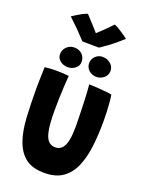

<svg xmlns="http://www.w3.org/2000/svg" viewBox="-201 -1213 1009 1324"><g transform="rotate(20 303.0 -551.0)"><path d="M297 15.5Q208 15.5 157.2 -24.5Q106.5 -64.5 81.5 -138.5Q58.5 -205 52.8 -300.2Q47 -395.5 47 -515.5Q47 -534 47.5 -554Q48 -574 48.5 -594.8Q49 -615.5 49.8 -635Q50.5 -654.5 51 -671Q71.5 -673.5 92.5 -674.8Q113.5 -676 132.5 -676Q158 -676 183 -674.5Q208 -673 227.5 -671Q224.5 -633.5 222 -589.5Q219.5 -545.5 218.2 -499.8Q217 -454 217 -411Q217 -361 220 -322.2Q223 -283.5 229.5 -256Q239 -215 258 -195.5Q277 -176 307 -176Q340 -176 358.8 -198.5Q377.5 -221 385 -262Q392.5 -303 392.5 -357.5Q392.5 -377.5 391.8 -409.2Q391 -441 390 -478.2Q389 -515.5 387.5 -552Q386 -588.5 384 -618.2Q382 -648 380 -664.5Q400 -664.5 426.2 -662.8Q452.5 -661 478.2 -659Q504 -657 523 -654.5Q542 -652 547.5 -650.5Q552 -624 554.5 -592.8Q557 -561.5 558.5 -528Q560 -494.5 560 -461Q560 -361.5 549.8 -275Q539.5 -188.5 511.5 -123.2Q483.5 -58 431.5 -21.2Q379.5 15.5 297 15.5ZM198.5 -725Q168 -725 143.8 -743.5Q119.5 -762 119.5 -792Q119.5 -824.5 142.8 -846.5Q166 -868.5 198 -868.5Q233.5 -868.5 255.8 -846.5Q278 -824.5 278 -792.5Q278 -763 254.5 -744Q231 -725 198.5 -725ZM407.5 -729.5Q376 -729.5 352.8 -750.2Q329.5 -771 329.5 -801.5Q329.5 -832.5 351.2 -853.5Q373 -874.5 403 -874.5Q437 -874.5 461.8 -853.8Q486.5 -833 486.5 -801Q486.5 -779.5 475 -763.5Q463.5 -747.5 445.5 -738.5Q427.5 -729.5 407.5 -729.5ZM405 -1112.5Q418 -1107.5 434.5 -1097.8Q451 -1088 467.2 -1077.2Q483.5 -1066.5 495.5 -1057.5Q507.5 -1048.5 511 -1046Q452 -992.5 412.2 -964Q372.5 -935.5 356.5 -925.5Q345.5 -925.5 322.5 -925.8Q299.5 -926 275 -926.2Q250.5 -926.5 234.5 -927Q202.5 -962 169.8 -994.8Q137 -1027.5 100.5 -1061.5Q111.5 -1069 129.5 -1080.5Q147.5 -1092 167.8 -1102.8Q188 -1113.5 205.5 -1118.5Q221.5 -1101.5 237.5 -1084Q253.5 -1066.5 267.5 -1051Q281.5 -1035.5 291.5 -1024Q301.5 -1012.5 306 -1007.5H298Q305 -1013.5 323.5 -1031.2Q342 -1049 364.5 -1071Q387 -1093 405 -1112.5Z"/></g></svg>

Font: Grandstander Thin
Style: Bold
Weight: 700
Version: Version 1.200